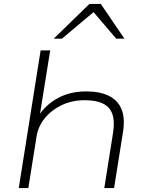

<svg xmlns="http://www.w3.org/2000/svg" viewBox="-20 -963 754 983"><path d="M76 0 188 -705H237L183 -369H177Q215 -428 277.5 -461.5Q340 -495 422 -495Q490 -495 536 -473Q582 -451 601.5 -405.5Q621 -360 610 -289L564 0H514L559 -284Q568 -344 555 -380Q542 -416 506.5 -433Q471 -450 414 -450Q349 -450 296.5 -425Q244 -400 209.5 -358Q175 -316 167 -263L125 0ZM255 -765 438 -943H496L617 -765H575L459 -901L297 -765Z"/></svg>

Font: Nunito Sans 10pt Expanded ExtraLight
Style: Italic
Weight: 250
Width: 7
Italic angle: -9°
Designer: Vernon Adams
Foundry: Vernon Adams
Version: Version 3.101;gftools[0.9.27]